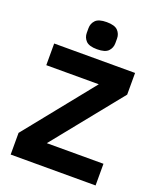

<svg xmlns="http://www.w3.org/2000/svg" viewBox="-165 -1023 937 1124"><g transform="rotate(20 303.5 -460.5)"><path d="M39 0ZM568 0H39V-135L383 -563H56V-698H560V-563L215 -135H568ZM303 -752Q253 -752 233.5 -772.5Q214 -793 214 -822V-851Q214 -880 233.5 -900.5Q253 -921 303 -921Q353 -921 372.5 -900.5Q392 -880 392 -851V-822Q392 -793 372.5 -772.5Q353 -752 303 -752Z"/></g></svg>

Font: Aneliza ExtraBold
Style: Regular
Weight: 800
Designer: Mike Abbink, Paul van der Laan, Pieter van Rosmalen
Foundry: Bold Monday
Version: Version 3.001;September 8, 2019;FontCreator 11.5.0.2425 64-b